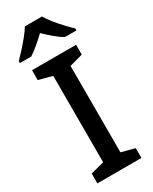

<svg xmlns="http://www.w3.org/2000/svg" viewBox="-239 -995 835 1049"><g transform="rotate(-30 179.0 -470.5)"><path d="M317 0H39V-62L124 -84V-629L39 -652V-714H317V-652L233 -629V-84L317 -62ZM233 -941Q246 -918 268 -890.5Q290 -863 314.5 -837Q339 -811 358 -793V-781H285Q258 -797 231.5 -819.5Q205 -842 178 -868Q151 -842 125 -820Q99 -798 73 -781H1V-793Q20 -812 43.5 -838Q67 -864 89 -891Q111 -918 125 -941Z"/></g></svg>

Font: Noto Sans Myanmar UI Medium
Style: Regular
Weight: 500
Designer: Monotype Design Team
Foundry: Monotype Imaging Inc.
Version: Version 2.103; ttfautohint (v1.8.4.7-5d5b)